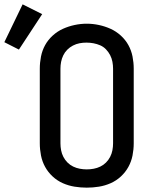

<svg xmlns="http://www.w3.org/2000/svg" viewBox="-99 -855 719 883"><path d="M300 8Q272 8 244 3.5Q216 -1 190 -12.5Q164 -24 143 -43.5Q122 -63 108.5 -87.5Q95 -112 89.5 -140Q84 -168 84 -196V-539Q84 -567 89.5 -595Q95 -623 108.5 -647.5Q122 -672 143.5 -691.5Q165 -711 190.5 -722.5Q216 -734 244 -740Q272 -746 300 -746Q328 -746 356 -740Q384 -734 409.5 -722.5Q435 -711 456.5 -691.5Q478 -672 491.5 -647.5Q505 -623 510.5 -595Q516 -567 516 -539V-196Q516 -168 510.5 -140Q505 -112 491.5 -87.5Q478 -63 457 -43.5Q436 -24 410 -12.5Q384 -1 356 3.5Q328 8 300 8ZM300 -76Q316 -76 332 -79Q348 -82 362.5 -89Q377 -96 388.5 -107.5Q400 -119 407.5 -133.5Q415 -148 418 -164Q421 -180 421 -196V-539Q421 -555 418 -571Q415 -587 407.5 -601.5Q400 -616 388.5 -628Q377 -640 362 -646.5Q347 -653 331 -656Q315 -659 298 -659Q282 -659 266.5 -656Q251 -653 236.5 -645.5Q222 -638 210.5 -626.5Q199 -615 192 -600.5Q185 -586 182 -570.5Q179 -555 179 -539V-196Q179 -180 182 -164Q185 -148 192.5 -133.5Q200 -119 211.5 -107.5Q223 -96 237.5 -89Q252 -82 268 -79Q284 -76 300 -76ZM-12 -627 -79 -661 5 -835 95 -790Z"/></svg>

Font: Iosevka Curly Slab MdEx
Style: Regular
Weight: 500
Width: 7
Monospace: yes
Designer: Belleve Invis
Foundry: Belleve Invis
Version: Version 11.1.0; ttfautohint (v1.8.3)